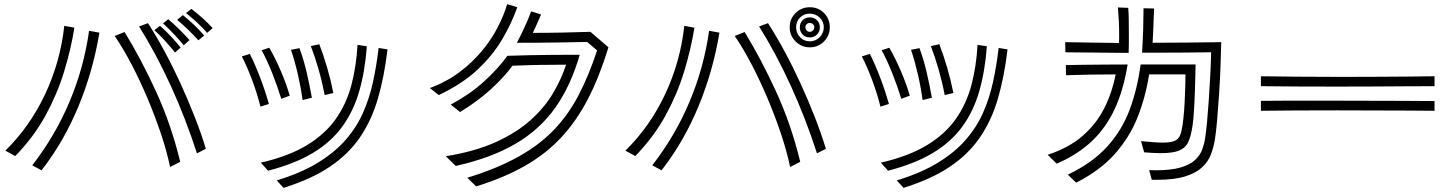

<svg xmlns="http://www.w3.org/2000/svg" viewBox="-20 -838 7040 929"><path d="M982 -679Q963 -702 933.5 -729Q904 -756 880 -775L906 -795Q934 -774 961 -749.5Q988 -725 1009 -702ZM940 -643Q915 -670 889.5 -695Q864 -720 837 -742L865 -765Q891 -744 918.5 -718Q946 -692 968 -666ZM869 -619Q848 -645 821 -673.5Q794 -702 769 -725L794 -745Q821 -722 846.5 -697Q872 -672 897 -644ZM933 -96Q878 -266 806.5 -422.5Q735 -579 653 -710L696 -726Q736 -664 776.5 -589Q817 -514 854 -433Q891 -352 922.5 -271.5Q954 -191 976 -118ZM827 -584Q805 -611 779.5 -639.5Q754 -668 727 -692L754 -713Q780 -691 806.5 -662.5Q833 -634 854 -608ZM6 -109Q125 -226 198.5 -382.5Q272 -539 291 -713L340 -704Q323 -599 290 -491Q257 -383 200.5 -279.5Q144 -176 54 -83ZM136 -38Q247 -181 316.5 -346Q386 -511 411 -689L461 -680Q430 -493 359 -322Q288 -151 181 -14ZM803 -30Q787 -107 758 -193Q729 -279 693 -364Q657 -449 616.5 -526.5Q576 -604 535 -664L583 -683Q664 -550 736 -393Q808 -236 852 -55Z M1551 -378Q1539 -441 1521.5 -502Q1504 -563 1484 -615L1525 -624Q1545 -572 1563 -510.5Q1581 -449 1593 -388ZM1242 -51Q1377 -82 1465 -135.5Q1553 -189 1604.5 -262Q1656 -335 1680 -425.5Q1704 -516 1710 -621L1755 -614Q1746 -493 1718 -396Q1690 -299 1635.5 -224.5Q1581 -150 1493 -97.5Q1405 -45 1277 -12ZM1341 -360Q1321 -424 1297 -484.5Q1273 -545 1246 -595L1283 -607Q1311 -559 1338.5 -495Q1366 -431 1382 -375ZM1319 35Q1437 -1 1518.5 -51Q1600 -101 1653 -162Q1706 -223 1737 -293.5Q1768 -364 1785 -442.5Q1802 -521 1812 -606L1855 -599Q1839 -465 1808 -359.5Q1777 -254 1721 -172.5Q1665 -91 1575.5 -31Q1486 29 1352 71ZM1444 -354Q1436 -414 1421.5 -477Q1407 -540 1388 -597L1429 -605Q1449 -551 1463.5 -489Q1478 -427 1489 -365ZM1240 -322Q1226 -380 1201.5 -446.5Q1177 -513 1150 -565L1189 -577Q1215 -525 1239 -462Q1263 -399 1281 -335Z M2060 -412Q2141 -442 2204 -489.5Q2267 -537 2313 -593Q2359 -649 2389 -707.5Q2419 -766 2434 -818L2483 -803Q2455 -724 2409.5 -647Q2364 -570 2290.5 -501Q2217 -432 2103 -378ZM2241 22Q2384 -22 2486 -78.5Q2588 -135 2658.5 -208Q2729 -281 2779 -376.5Q2829 -472 2869 -594L2821 -635Q2766 -634 2684.5 -632.5Q2603 -631 2481 -631Q2525 -715 2550 -783L2598 -768Q2588 -746 2578.5 -723.5Q2569 -701 2558 -679Q2632 -679 2707 -680.5Q2782 -682 2837 -684L2924 -609Q2881 -468 2825.5 -360.5Q2770 -253 2695.5 -173Q2621 -93 2520 -35.5Q2419 22 2284 64ZM2137 -82Q2279 -105 2380 -151Q2481 -197 2548.5 -258Q2616 -319 2656.5 -388Q2697 -457 2719 -525Q2655 -525 2594.5 -524Q2534 -523 2460 -520Q2414 -459 2350.5 -402Q2287 -345 2206 -296L2161 -332Q2251 -380 2319.5 -441.5Q2388 -503 2435 -568Q2496 -570 2546.5 -571Q2597 -572 2653 -572.5Q2709 -573 2785 -573Q2742 -423 2666.5 -316.5Q2591 -210 2473 -141.5Q2355 -73 2185 -35Z M3995 -706Q3995 -666 3967 -637.5Q3939 -609 3898 -609Q3858 -609 3829.5 -637.5Q3801 -666 3801 -706Q3801 -747 3829.5 -775Q3858 -803 3898 -803Q3939 -803 3967 -775Q3995 -747 3995 -706ZM3966 -706Q3966 -734 3946 -753Q3926 -772 3898 -772Q3870 -772 3851 -753Q3832 -734 3832 -706Q3832 -678 3851 -658Q3870 -638 3898 -638Q3926 -638 3946 -658Q3966 -678 3966 -706ZM3947 -706Q3947 -685 3933 -671Q3919 -657 3898 -657Q3877 -657 3863.5 -671Q3850 -685 3850 -706Q3850 -726 3863.5 -740Q3877 -754 3898 -754Q3919 -754 3933 -740Q3947 -726 3947 -706ZM3920 -706Q3920 -715 3913.5 -721Q3907 -727 3898 -727Q3889 -727 3883 -721Q3877 -715 3877 -706Q3877 -697 3883 -690.5Q3889 -684 3898 -684Q3907 -684 3913.5 -690.5Q3920 -697 3920 -706ZM3933 -96Q3878 -266 3806.5 -422.5Q3735 -579 3653 -710L3696 -726Q3736 -664 3776.5 -589Q3817 -514 3854 -433Q3891 -352 3922.5 -271.5Q3954 -191 3976 -118ZM3006 -109Q3125 -226 3198.5 -382.5Q3272 -539 3291 -713L3340 -704Q3323 -599 3290 -491Q3257 -383 3200.5 -279.5Q3144 -176 3054 -83ZM3136 -38Q3247 -181 3316.5 -346Q3386 -511 3411 -689L3461 -680Q3430 -493 3359 -322Q3288 -151 3181 -14ZM3803 -30Q3787 -107 3758 -193Q3729 -279 3693 -364Q3657 -449 3616.5 -526.5Q3576 -604 3535 -664L3583 -683Q3664 -550 3736 -393Q3808 -236 3852 -55Z M4551 -378Q4539 -441 4521.5 -502Q4504 -563 4484 -615L4525 -624Q4545 -572 4563 -510.5Q4581 -449 4593 -388ZM4242 -51Q4377 -82 4465 -135.5Q4553 -189 4604.5 -262Q4656 -335 4680 -425.5Q4704 -516 4710 -621L4755 -614Q4746 -493 4718 -396Q4690 -299 4635.5 -224.5Q4581 -150 4493 -97.5Q4405 -45 4277 -12ZM4341 -360Q4321 -424 4297 -484.5Q4273 -545 4246 -595L4283 -607Q4311 -559 4338.5 -495Q4366 -431 4382 -375ZM4319 35Q4437 -1 4518.5 -51Q4600 -101 4653 -162Q4706 -223 4737 -293.5Q4768 -364 4785 -442.5Q4802 -521 4812 -606L4855 -599Q4839 -465 4808 -359.5Q4777 -254 4721 -172.5Q4665 -91 4575.5 -31Q4486 29 4352 71ZM4444 -354Q4436 -414 4421.5 -477Q4407 -540 4388 -597L4429 -605Q4449 -551 4463.5 -489Q4478 -427 4489 -365ZM4240 -322Q4226 -380 4201.5 -446.5Q4177 -513 4150 -565L4189 -577Q4215 -525 4239 -462Q4263 -399 4281 -335Z M5134 -634Q5187 -633 5253.5 -632Q5320 -631 5394 -630Q5395 -641 5395 -652Q5395 -663 5395 -674Q5395 -736 5389 -802L5439 -800Q5441 -774 5441.5 -742Q5442 -710 5442 -676Q5442 -652 5442 -628.5Q5442 -605 5441 -582L5135 -585ZM5540 -15Q5548 -15 5555 -14.5Q5562 -14 5569 -14Q5646 -14 5692 -27.5Q5738 -41 5762.5 -64Q5787 -87 5797 -114.5Q5807 -142 5811 -169Q5816 -200 5820.5 -249.5Q5825 -299 5829 -357.5Q5833 -416 5836 -475Q5839 -534 5840 -585Q5770 -584 5689.5 -583.5Q5609 -583 5506 -583Q5510 -648 5511.5 -703Q5513 -758 5513 -798L5564 -797Q5563 -756 5561 -714.5Q5559 -673 5557 -631Q5640 -631 5725 -632Q5810 -633 5889 -634Q5888 -583 5885.5 -516.5Q5883 -450 5878.5 -382Q5874 -314 5869 -255.5Q5864 -197 5858 -161Q5852 -125 5839 -90.5Q5826 -56 5796.5 -28.5Q5767 -1 5714.5 15.5Q5662 32 5577 32H5553ZM5501 -155Q5535 -152 5561 -150Q5587 -148 5607 -148Q5651 -148 5670 -159.5Q5689 -171 5696 -202Q5702 -228 5706 -266Q5710 -304 5712 -344.5Q5714 -385 5715 -420.5Q5716 -456 5716 -478H5540Q5523 -369 5484.5 -271.5Q5446 -174 5374.5 -93.5Q5303 -13 5187 46L5147 7Q5266 -50 5337.5 -129Q5409 -208 5446 -307.5Q5483 -407 5499 -526H5765Q5764 -471 5762 -407.5Q5760 -344 5756 -286.5Q5752 -229 5743 -192Q5737 -165 5725.5 -143.5Q5714 -122 5685 -109.5Q5656 -97 5595 -97Q5579 -97 5559 -98Q5539 -99 5516 -101ZM5049 -89Q5150 -122 5216.5 -179Q5283 -236 5322 -312.5Q5361 -389 5378 -478Q5317 -478 5255.5 -477Q5194 -476 5138 -474L5137 -523Q5171 -524 5221 -524.5Q5271 -525 5327.5 -525.5Q5384 -526 5436 -526Q5416 -402 5373.5 -310.5Q5331 -219 5262.5 -154.5Q5194 -90 5093 -46Z M6921 -421Q6865 -421 6789 -420.5Q6713 -420 6627 -419.5Q6541 -419 6454 -419Q6347 -419 6248.5 -419.5Q6150 -420 6081 -421V-469Q6152 -468 6253 -467Q6354 -466 6464 -466Q6549 -466 6632.5 -466.5Q6716 -467 6790.5 -467.5Q6865 -468 6921 -469ZM6921 -302Q6863 -303 6786.5 -303Q6710 -303 6624 -303.5Q6538 -304 6451 -304Q6345 -304 6247 -303.5Q6149 -303 6081 -302V-350Q6139 -351 6219 -351Q6299 -351 6388 -351Q6485 -351 6583.5 -350.5Q6682 -350 6770 -350Q6858 -350 6921 -349Z"/></svg>

Font: Train One
Style: Regular
Weight: 400
Designer: Fontworks Inc.
Foundry: Fontworks Inc.
Version: Version 1.100